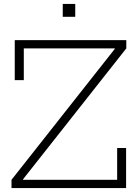

<svg xmlns="http://www.w3.org/2000/svg" viewBox="-20 -956 702 976"><path d="M38.5 -42 563.5 -707.5V-722.5L622 -710L97 -44.5V-29ZM622 -752V-710H101V-548.5H55V-752ZM575.5 -203.5H621V0H38.5V-42H575.5ZM299 -936H362.5V-870.5H299Z"/></svg>

Font: Hepta Slab ExtraLight Light
Style: Regular
Weight: 300
Version: Version 1.100